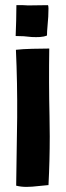

<svg xmlns="http://www.w3.org/2000/svg" viewBox="-20 -651 256 748"><path d="M88.9 -629.9Q78.1 -629.9 70.3 -630.9Q63.5 -630.9 50.8 -630.9Q48.8 -630.9 43.9 -630.9Q43.9 -601.6 43 -570.3Q42 -539.1 41 -510.7Q55.7 -510.7 72.3 -509.8Q87.9 -507.8 103.5 -506.8Q121.1 -505.9 135.7 -506.8Q151.4 -507.8 163.1 -512.7Q163.1 -513.7 163.1 -513.7Q163.1 -528.3 165 -547.9Q167 -568.4 168 -585.9Q168.9 -605.5 168.9 -618.2Q168.9 -630.9 166 -630.9Q140.6 -630.9 90.8 -629.9Q90.8 -629.9 88.9 -629.9ZM172.9 -198.2Q169.9 -330.1 171.9 -461.9Q171.9 -461.9 170.9 -461.9Q141.6 -460.9 105.5 -460.9Q68.4 -460 42 -457Q47.9 -329.1 46.9 -192.4Q44.9 -55.7 43 72.3Q61.5 77.1 83 77.1Q93.8 77.1 105.5 76.2Q139.6 72.3 166 70.3Q167 70.3 168.9 70.3Q173.8 -25.4 173.8 -119.1Q173.8 -158.2 172.9 -198.2Z"/></svg>

Font: Londrina Solid
Style: NNS
Weight: 400
Designer: Marcelo Magalhaes
Version: Version 1.002